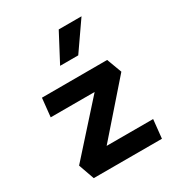

<svg xmlns="http://www.w3.org/2000/svg" viewBox="-190 -946 1001 1073"><g transform="rotate(-30 310.0 -409.0)"><path d="M101.5 0H541.5L554 -120H254L532.5 -438L496.5 -534.5L75.5 -534L63 -414.5H346.5L65.5 -101.5ZM369.5 -637.5H252.5L347.5 -817.5H494.5Z"/></g></svg>

Font: Monaspace Krypton
Style: Bold
Weight: 700
Designer: Riley Cran & the Lettermatic Team
Foundry: Lettermatic
Version: Version 1.200 (Monaspace Krypton)